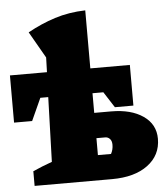

<svg xmlns="http://www.w3.org/2000/svg" viewBox="-58 -800 732 847"><g transform="rotate(-5 308.0 -376.0)"><path d="M61 0V-65Q84 -75 103.5 -83Q123 -91 146 -99L155 -385H120L75 -286H-5V-495H159L161 -560L94 -677Q153 -710 215.5 -730Q278 -750 351 -752V-495H526V-315H444L399 -385H351V-298H426Q514 -298 567.5 -261Q621 -224 621 -160Q621 -87 562.5 -43.5Q504 0 404 0ZM390 -186H351V-111H409Q419 -129 419 -151Q419 -168 410.5 -177Q402 -186 390 -186Z"/></g></svg>

Font: Piazzolla Black
Style: Regular
Weight: 900
Designer: Juan Pablo del Peral
Foundry: Huerta Tipografica
Version: Version 1.330